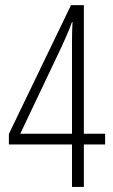

<svg xmlns="http://www.w3.org/2000/svg" viewBox="-20 -739 447 759"><path d="M395.5 -168H311.5V0H264.6V-168H15.1V-209.5L260.7 -718.8H311.5V-210.4H395.5ZM264.6 -210.4V-572.8Q264.6 -592.8 265.1 -613.3Q265.6 -633.8 266.6 -651.9H264.6Q255.9 -627 245.1 -602.8Q234.4 -578.6 224.6 -556.6L60.1 -210.4Z"/></svg>

Font: Open Sans Condensed Light
Style: Regular
Weight: 300
Width: 3
Designer: Monotype Design Team
Foundry: Monotype Imaging Inc.
Version: Version 3.003; ttfautohint (v1.8.4)